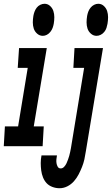

<svg xmlns="http://www.w3.org/2000/svg" viewBox="-53 -775 593 1018"><path d="M459 -585Q442 -585 429 -596.5Q416 -608 411 -623.5Q406 -639 406 -656Q406 -673 409 -691Q411 -702 415 -713Q419 -724 427 -734Q435 -744 446 -749.5Q457 -755 468 -755Q485 -755 497.5 -743.5Q510 -732 515 -716.5Q520 -701 520 -684Q520 -667 517 -649Q515 -638 511.5 -627Q508 -616 500 -606Q492 -596 481 -590.5Q470 -585 459 -585ZM174 -585Q157 -585 144 -596.5Q131 -608 126 -623.5Q121 -639 121 -656Q121 -673 124 -691Q126 -702 130 -713Q134 -724 141.5 -734Q149 -744 160.5 -749.5Q172 -755 183 -755Q200 -755 212.5 -743.5Q225 -732 230 -716.5Q235 -701 235 -684Q235 -667 232 -649Q230 -638 226 -627Q222 -616 214 -606Q206 -596 195.5 -590.5Q185 -585 174 -585ZM263 223Q243 223 224.5 216Q206 209 194 196Q182 183 175 165.5Q168 148 165.5 128.5Q163 109 163 89.5Q163 70 167 49H249Q247 60 246 70Q245 80 246.5 90Q248 100 253 109Q258 118 269 118Q279 118 287 109.5Q295 101 299.5 91Q304 81 307.5 71.5Q311 62 314 51.5Q317 41 319 31Q321 21 323 11L393 -415H336L342 -520H493L402 28Q399 49 394.5 69.5Q390 90 382 110Q374 130 364 149.5Q354 169 339 186Q324 203 304 213Q284 223 263 223ZM-33 0 -27 -105H43L94 -415H41L48 -520H195L126 -105H179L173 0Z"/></svg>

Font: Iosevka SS18 Extrabold
Style: Italic
Weight: 800
Italic angle: -9°
Monospace: yes
Designer: Belleve Invis
Foundry: Belleve Invis
Version: Version 25.1.1; ttfautohint (v1.8.4)